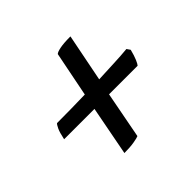

<svg xmlns="http://www.w3.org/2000/svg" viewBox="-114 -618 689 689"><g transform="rotate(-45 231.0 -273.5)"><path d="M158 -57 194 -245H40Q46 -274 52.5 -287.5Q59 -301 63 -304Q97 -304 133 -304.5Q169 -305 206 -306L240 -477Q244 -482 263 -486Q282 -490 317 -490L281 -308Q322 -310 359 -311.5Q396 -313 427 -316L436 -303Q430 -279 423.5 -264Q417 -249 413 -245H268L234 -67Q228 -64 207.5 -60.5Q187 -57 158 -57Z"/></g></svg>

Font: Texturina 72pt 72pt Regular
Style: Bold Italic
Weight: 700
Italic angle: -11°
Designer: Guillermo Torres Carreño
Foundry: Omnibus-Type
Version: Version 1.002; ttfautohint (v1.8.3)